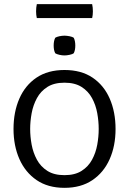

<svg xmlns="http://www.w3.org/2000/svg" viewBox="-20 -891 620 923"><path d="M45 -271Q45 -352.5 73 -416.8Q101 -481 155.5 -517.8Q210 -554.5 290 -554.5Q370.5 -554.5 425 -517.8Q479.5 -481 507.5 -416.8Q535.5 -352.5 535.5 -271Q535.5 -189.5 507 -125.5Q478.5 -61.5 423.8 -24.8Q369 12 290 12Q210.5 12 156 -25.2Q101.5 -62.5 73.2 -126.5Q45 -190.5 45 -271ZM125 -271Q125 -234 132.2 -195.2Q139.5 -156.5 157.5 -123.2Q175.5 -90 207.8 -69.5Q240 -49 290 -49Q340 -49 372.2 -69.5Q404.5 -90 422.5 -123.2Q440.5 -156.5 447.5 -195.2Q454.5 -234 454.5 -271Q454.5 -308 447.5 -347Q440.5 -386 422.5 -419.2Q404.5 -452.5 372.2 -473Q340 -493.5 290 -493.5Q240 -493.5 207.8 -473Q175.5 -452.5 157.5 -419.2Q139.5 -386 132.2 -347Q125 -308 125 -271ZM238 -672Q238 -694.5 245.5 -709.5Q252.5 -714 265.5 -716.8Q278.5 -719.5 290 -719.5Q300.5 -719.5 314.5 -716.8Q328.5 -714 334.5 -709.5Q342 -694.5 342 -672Q342 -649.5 334.5 -635Q329 -630.5 314.8 -627.5Q300.5 -624.5 290 -624.5Q278.5 -624.5 265.5 -627.5Q252.5 -630.5 245.5 -635Q238 -649.5 238 -672ZM157 -804Q153.5 -818.5 153.5 -836.5Q153.5 -855 157 -871H423Q426.5 -855 426.5 -836.5Q426.5 -818.5 423 -804Z"/></svg>

Font: Signika SC Light
Style: Regular
Weight: 300
Designer: Anna Giedryś
Foundry: Anna Giedryś
Version: Version 2.000; ttfautohint (v1.8.3) -l 8 -r 50 -G 200 -x 9 -